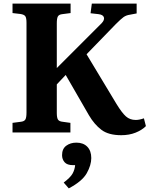

<svg xmlns="http://www.w3.org/2000/svg" viewBox="-20 -730 825 1058"><path d="M648 15Q578 15 539 -14.5Q500 -44 470 -95L342 -317L293 -265V-108Q293 -81 299.5 -71Q306 -61 325 -59L368 -53V0H49V-53L95 -59Q113 -61 119.5 -71Q126 -81 126 -110V-605Q126 -631 119.5 -640.5Q113 -650 92 -653L49 -658V-710H369V-658L323 -652Q305 -650 299 -639.5Q293 -629 293 -601V-355L540 -602Q557 -620 552.5 -634.5Q548 -649 523 -652L479 -657L486 -710H733V-656L696 -649Q675 -646 660.5 -635.5Q646 -625 618 -597L457 -431L622 -157Q652 -108 674 -88.5Q696 -69 728 -69Q748 -69 773 -78L784 -35Q762 -13 727 1Q692 15 648 15ZM359 308 331 276Q369 247 380.5 225.5Q392 204 394 180H382Q350 180 336 164Q322 148 322 125Q322 90 345 73Q368 56 401 56Q439 56 461 78.5Q483 101 483 141Q483 180 458 224.5Q433 269 359 308Z"/></svg>

Font: Literata 36pt
Style: Bold
Weight: 700
Designer: Latin by Veronika Burian and Jose Scaglione. Greek by Irene Vlachou. Cyrillic by Vera Evstafieva.
Foundry: TypeTogether
Version: Version 3.002